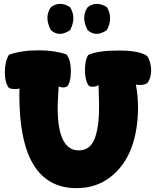

<svg xmlns="http://www.w3.org/2000/svg" viewBox="-20 -962 804 992"><path d="M5 -588Q5 -643 26 -679Q89 -702 179 -702Q262 -702 323 -681Q346 -655 346 -593Q346 -540 328 -516Q318 -510 307 -510Q298 -510 283 -515Q283 -509 280.5 -471Q278 -433 278 -404Q278 -185 387 -185Q420 -185 441.5 -204Q463 -223 473.5 -258Q484 -293 488 -329Q492 -365 492 -413Q492 -442 490.5 -477.5Q489 -513 489 -525Q485 -514 457 -514Q440 -514 436 -523Q419 -549 419 -601Q419 -653 436 -678Q485 -701 593 -701Q705 -701 742 -671Q761 -638 761 -598Q761 -563 744 -536Q732 -523 702 -523Q688 -523 682 -525Q693 -470 693 -405Q693 -290 659 -198Q625 -106 551.5 -48Q478 10 375 10Q80 10 80 -470Q80 -488 80.5 -493Q81 -498 81 -506Q77 -502 62 -502Q32 -502 25 -509Q5 -536 5 -588ZM225 -870Q225 -899 243 -925Q266 -942 291 -942Q316 -942 342 -925Q359 -898 359 -868Q359 -838 342 -806Q313 -787 289 -787Q265 -787 243 -806Q225 -840 225 -870ZM415 -870Q415 -899 433 -925Q456 -942 481 -942Q506 -942 532 -925Q549 -898 549 -868Q549 -838 532 -806Q503 -787 479 -787Q455 -787 433 -806Q415 -840 415 -870Z"/></svg>

Font: Gorditas
Style: Bold
Weight: 700
Designer: Gustavo Dipre (gbrenda1987@gmail.com)
Foundry: Gustavo Dipre (gbrenda1987@gmail.com)
Version: Version 001.001